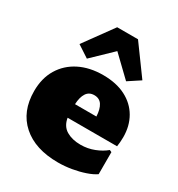

<svg xmlns="http://www.w3.org/2000/svg" viewBox="-189 -922 981 1056"><g transform="rotate(30 302.0 -394.5)"><path d="M335.4 8.8Q190.4 8.8 108.2 -64.2Q25.9 -137.2 25.9 -266.6Q25.9 -348.1 61.8 -407.7Q97.7 -467.3 162.1 -499.8Q226.6 -532.2 312 -532.2Q395.5 -532.2 455.1 -501.7Q514.6 -471.2 546.1 -416.7Q577.6 -362.3 577.6 -291Q577.6 -274.4 576.2 -259Q574.7 -243.7 572.8 -231H258.8Q267.1 -181.2 304 -159.4Q340.8 -137.7 394 -137.7Q439 -137.7 479.7 -153.6Q520.5 -169.4 548.8 -193.4L562 -187.5V-47.4Q538.6 -31.2 501.5 -18.6Q464.4 -5.9 421.1 1.5Q377.9 8.8 335.4 8.8ZM324.7 -412.1Q292 -412.1 275.4 -386.7Q258.8 -361.3 256.8 -315.9H392.6Q390.6 -361.3 374.3 -386.7Q357.9 -412.1 324.7 -412.1ZM188 -565.4 112.8 -614.7 246.1 -798.3H378.4L512.2 -614.7L437 -565.4L312.5 -685.1Z"/></g></svg>

Font: Bevan
Style: Regular
Weight: 400
Designer: Vernon Adams
Foundry: Vernon Adams
Version: Version 2.100; ttfautohint (v1.8.3)